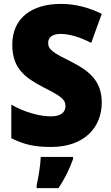

<svg xmlns="http://www.w3.org/2000/svg" viewBox="-20 -744 572 985"><path d="M502 -217C502 -322 447 -375 350 -425C253 -473 227 -489 227 -524C227 -550 246 -570 291 -570C337 -570 391 -553 448 -524L502 -673C442 -702 373 -724 293 -724C140 -724 43 -649 43 -515C43 -395 105 -347 203 -296C290 -252 316 -235 316 -200C316 -169 293 -147 241 -147C183 -147 107 -168 38 -207V-35C104 -2 158 10 242 10C416 10 502 -94 502 -217ZM355 72V61H189C188 100 177 168 168 207V221H280C314 170 335 126 355 72Z"/></svg>

Font: Noto Sans Gujarati UI SemiCondensed Black
Style: Regular
Weight: 900
Width: 4
Designer: Jelle Bosma - Monotype Design Team, Universal Thirst
Foundry: Monotype Imaging Inc.
Version: Version 2.106